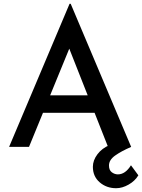

<svg xmlns="http://www.w3.org/2000/svg" viewBox="-20 -775 750 1013"><path d="M28 0 347 -755H353L672 0H550L318 -588L395 -639L133 0ZM222 -272H480L517 -180H190ZM593 218Q542 218 506 187Q470 156 470 105Q470 71 494 39Q518 7 559 -10L672 0Q619 23 587 46Q555 69 555 98Q555 123 570 134Q585 145 602 145Q622 145 639.5 132.5Q657 120 671 97L710 150Q692 180 658.5 199Q625 218 593 218Z"/></svg>

Font: Josefin Sans Medium
Style: Regular
Weight: 500
Designer: Santiago Orozco
Foundry: Typemade
Version: Version 2.001